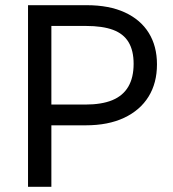

<svg xmlns="http://www.w3.org/2000/svg" viewBox="-20 -720 668 740"><path d="M88 -700H314Q401 -700 461.5 -672Q522 -644 553.5 -593Q585 -542 585 -472Q585 -400 552.5 -347.5Q520 -295 458.5 -266Q397 -237 310 -237H178V0H88ZM308 -317Q372 -317 413 -334Q454 -351 474.5 -386Q495 -421 495 -474Q495 -525 475.5 -557.5Q456 -590 415.5 -605Q375 -620 311 -620H178V-317Z"/></svg>

Font: Moderustic
Style: Regular
Weight: 400
Designer: Tural Alisoy
Foundry: TAFT Foundry
Version: Version 2.120